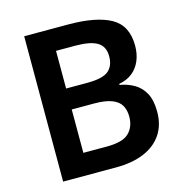

<svg xmlns="http://www.w3.org/2000/svg" viewBox="-106 -812 875 911"><g transform="rotate(-15 332.0 -357.0)"><path d="M308 -714Q447 -714 518.5 -674Q590 -634 590 -535Q590 -494 576 -461Q562 -428 535.5 -407Q509 -386 470 -379V-374Q510 -367 541.5 -348.5Q573 -330 591.5 -295.5Q610 -261 610 -205Q610 -140 579 -94Q548 -48 490.5 -24Q433 0 354 0H93V-714ZM325 -423Q401 -423 429.5 -447Q458 -471 458 -518Q458 -566 424 -587Q390 -608 315 -608H221V-423ZM221 -320V-107H337Q415 -107 445.5 -137Q476 -167 476 -217Q476 -249 463 -272Q450 -295 418 -307.5Q386 -320 331 -320Z"/></g></svg>

Font: Noto Sans Hebrew SemiBold
Style: Regular
Weight: 600
Designer: Monotype Design Team
Foundry: Monotype Imaging Inc.
Version: Version 2.003